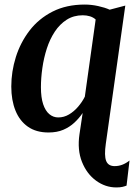

<svg xmlns="http://www.w3.org/2000/svg" viewBox="-20 -570 594 842"><path d="M490 252Q442 252 401.2 222.2Q360.5 192.5 339.5 140Q318.5 87.5 328.5 19L342.5 -74.5Q327 -51.5 306 -32Q285 -12.5 257.5 -0.8Q230 11 192.5 11Q138.5 11 102.2 -14.5Q66 -40 47.8 -85.2Q29.5 -130.5 29.5 -190.5Q29.5 -256 49.5 -319.8Q69.5 -383.5 109.5 -435.8Q149.5 -488 210.2 -519Q271 -550 351.5 -550Q380.5 -550 410.2 -543.5Q440 -537 461 -527.5L529.5 -545.5L444 60.5Q436.5 112.5 445.5 135.5Q454.5 158.5 483 158.5Q500 158.5 516 152.5Q532 146.5 548 134L535 244Q527.5 247 517 249.5Q506.5 252 490 252ZM235.5 -55Q260.5 -55 282.5 -68Q304.5 -81 322.5 -102Q340.5 -123 352 -146L399.5 -484.5Q389 -494 374.5 -498.5Q360 -503 343 -503Q303 -503 272.5 -483.5Q242 -464 220.2 -431Q198.5 -398 185.2 -356.8Q172 -315.5 165.8 -271.8Q159.5 -228 159.5 -187.5Q159.5 -142.5 169.2 -113.2Q179 -84 196.2 -69.5Q213.5 -55 235.5 -55Z"/></svg>

Font: Merriweather 60pt SemiBold
Style: Italic
Weight: 600
Italic angle: -7.8°
Version: Version 2.101